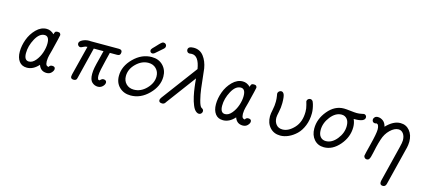

<svg xmlns="http://www.w3.org/2000/svg" viewBox="-66 -1196 4349 1985"><g transform="rotate(15 2109.0 -204.0)"><path d="M86.9 -137.2Q86.9 -201.2 111.6 -268.6Q136.2 -335.9 186 -386Q235.8 -436 295.9 -436Q340.8 -436 377 -399.9Q380.9 -419.9 387.9 -428Q395 -436 414.1 -436Q433.1 -436 439.9 -427Q446.8 -418 446.8 -409.2Q446.8 -404.3 436.3 -361.1Q425.8 -317.9 415.8 -277.3Q405.8 -236.8 405.8 -235.8Q403.8 -229 398.4 -208.5Q393.1 -188 390.1 -177.5Q387.2 -167 384.5 -148.9Q381.8 -130.9 381.8 -113.8Q382.8 -84 390.9 -73Q398.9 -62 416 -61Q424.8 -82 449.2 -82Q482.4 -82 481.9 -55.2Q481.9 -37.1 462.4 -16.1Q442.9 4.9 411.1 4.9Q346.2 4.9 324.2 -59.1Q267.1 4.9 199.2 4.9Q145 4.9 116 -33.7Q86.9 -72.3 86.9 -137.2ZM152.8 -139.2Q152.8 -62 203.1 -62Q241.2 -62 274.2 -101.6Q307.1 -141.1 324.5 -193.1Q341.8 -245.1 341.8 -291Q341.8 -369.1 292 -369.1Q235.8 -369.1 194.3 -292.2Q152.8 -215.3 152.8 -139.2Z M647.9 -375Q647.9 -397.9 680.4 -414.6Q712.9 -431.2 752 -431.2Q754.9 -431.2 760 -430.7Q765.1 -430.2 768.1 -430.2H1068.8Q1104 -430.2 1104 -402.8Q1104 -364.7 1067.9 -365.2H989.7Q983.9 -340.3 968.5 -279.1Q953.1 -217.8 944.6 -175.8Q936 -133.8 936 -106.9Q936 -83 944.8 -66.9Q952.6 -63 958 -63Q960.9 -63 971.9 -74Q982.9 -85 996.1 -85Q1005.9 -85 1011.7 -83Q1030.8 -76.2 1030.8 -57.1Q1030.8 -36.1 1009.8 -15.6Q988.8 4.9 959 4.9Q923.8 4.9 896.5 -20Q869.1 -44.9 869.1 -107.9Q869.1 -141.1 876 -176.5Q882.8 -211.9 898.9 -272.5Q915 -333 921.9 -365.2H817.9L735.8 -33.2Q732.9 -22 731 -16.6Q729 -11.2 721.4 -5.6Q713.9 0 700.7 0H698.7Q666.5 0 667 -27.8Q667 -35.6 670.9 -51.8L750 -365.2H748Q728 -365.2 708.5 -354Q689 -342.8 678.7 -342.8Q666.5 -342.8 657.2 -352.3Q647.9 -361.8 647.9 -375Z M1141.6 -160.2Q1141.6 -264.2 1227.8 -350.1Q1314 -436 1420.9 -436Q1496.1 -436 1542 -388.9Q1587.9 -341.8 1587.9 -270Q1587.9 -167 1502.4 -81.1Q1417 4.9 1309.6 4.9Q1236.3 4.9 1189 -40.5Q1141.6 -85.9 1141.6 -160.2ZM1211.9 -176.8Q1211.9 -126 1243.9 -94Q1275.9 -62 1326.7 -62Q1400.9 -62 1460 -122.6Q1519 -183.1 1519 -253.9Q1519 -303.7 1486.8 -336.4Q1454.6 -369.1 1403.8 -369.1Q1332 -369.1 1272 -310.1Q1211.9 -251 1211.9 -176.8ZM1389.2 -499Q1389.2 -512.2 1402.8 -525.9Q1414.1 -537.1 1425.5 -549.1Q1437 -561 1443.4 -568.1Q1449.7 -575.2 1456.8 -582.5Q1463.9 -589.8 1468 -593.5Q1472.2 -597.2 1476.6 -601.1Q1481 -605 1483.4 -606.4Q1485.8 -607.9 1488.8 -609.4Q1491.7 -610.8 1494.4 -611.3Q1497.1 -611.8 1501 -611.8Q1514.2 -611.8 1523.4 -603Q1532.7 -594.2 1532.7 -580.1Q1532.7 -565.9 1520.8 -554.4Q1508.8 -543 1439 -482.9Q1426.8 -473.1 1415 -473.1Q1403.8 -473.1 1396.5 -480.5Q1389.2 -487.8 1389.2 -499Z M1610.8 -26.9Q1610.8 -38.1 1624.5 -57.1L1908.7 -438Q1886.7 -574.2 1811.5 -574.2Q1806.6 -574.2 1797.6 -573Q1788.6 -571.8 1785.6 -571.8Q1773.4 -571.8 1764.2 -580.8Q1754.9 -589.8 1754.9 -604Q1754.9 -641.1 1814.9 -641.1Q1881.8 -641.1 1921.4 -589.6Q1960.9 -538.1 1973.6 -461.9Q1975.6 -450.7 1982.7 -381.8Q1989.7 -313 1997.3 -252.4Q2004.9 -191.9 2019.8 -133.1Q2034.7 -74.2 2051.8 -62Q2052.7 -62 2057.1 -59.1Q2061.5 -56.2 2063.7 -54.7Q2065.9 -53.2 2069.3 -49.6Q2072.8 -45.9 2074.2 -41Q2075.7 -36.1 2075.7 -29.8Q2075.7 -16.6 2065.7 -5.9Q2055.7 4.9 2041.7 4.9Q2027.8 4.9 2014.6 -4.2Q2001.5 -13.2 1991.7 -27.1Q1981.9 -41 1972.9 -62.5Q1963.9 -84 1957.3 -105.5Q1950.7 -127 1944.6 -154.1Q1938.5 -181.2 1935.1 -202.6Q1931.6 -224.1 1928.2 -250Q1924.8 -275.9 1923.3 -290.5Q1921.9 -305.2 1920.4 -322.5Q1918.9 -339.8 1918.9 -340.8L1684.6 -25.9Q1683.6 -23.9 1681.2 -20.5Q1678.7 -17.1 1677.2 -15.1Q1675.8 -13.2 1673.3 -10.5Q1670.9 -7.8 1668.2 -6.3Q1665.5 -4.9 1662.1 -2.9Q1658.7 -1 1654.8 -0.5Q1650.9 0 1645.5 0Q1610.8 0 1610.8 -26.9Z M2186.5 -137.2Q2186.5 -201.2 2211.2 -268.6Q2235.8 -335.9 2285.6 -386Q2335.4 -436 2395.5 -436Q2440.4 -436 2476.6 -399.9Q2480.5 -419.9 2487.5 -428Q2494.6 -436 2513.7 -436Q2532.7 -436 2539.6 -427Q2546.4 -418 2546.4 -409.2Q2546.4 -404.3 2535.9 -361.1Q2525.4 -317.9 2515.4 -277.3Q2505.4 -236.8 2505.4 -235.8Q2503.4 -229 2498 -208.5Q2492.7 -188 2489.7 -177.5Q2486.8 -167 2484.1 -148.9Q2481.4 -130.9 2481.4 -113.8Q2482.4 -84 2490.5 -73Q2498.5 -62 2515.6 -61Q2524.4 -82 2548.8 -82Q2582 -82 2581.5 -55.2Q2581.5 -37.1 2562 -16.1Q2542.5 4.9 2510.7 4.9Q2445.8 4.9 2423.8 -59.1Q2366.7 4.9 2298.8 4.9Q2244.6 4.9 2215.6 -33.7Q2186.5 -72.3 2186.5 -137.2ZM2252.4 -139.2Q2252.4 -62 2302.7 -62Q2340.8 -62 2373.8 -101.6Q2406.7 -141.1 2424.1 -193.1Q2441.4 -245.1 2441.4 -291Q2441.4 -369.1 2391.6 -369.1Q2335.4 -369.1 2293.9 -292.2Q2252.4 -215.3 2252.4 -139.2Z M2758.3 -162.1Q2758.3 -187 2768.3 -232.9Q2778.3 -278.8 2778.3 -321.8Q2778.3 -355 2773.9 -379.4Q2769.5 -403.8 2769.5 -405.8Q2769.5 -419.9 2780.5 -430.4Q2791.5 -440.9 2804.7 -440.9Q2825.7 -440.9 2836.2 -416.5Q2846.7 -392.1 2846.7 -325.2Q2846.7 -276.4 2836.2 -229.7Q2825.7 -183.1 2825.7 -165Q2825.7 -121.1 2849.6 -91.6Q2873.5 -62 2917.5 -62Q2981.4 -62 3041.5 -126.5Q3101.6 -190.9 3101.6 -299.8Q3101.6 -336.9 3091.6 -370.8Q3081.5 -404.8 3081.5 -407.2Q3081.5 -421.4 3091.6 -431.2Q3101.6 -440.9 3116.7 -440.9Q3127.9 -440.9 3135.7 -433.8Q3143.6 -426.8 3146 -420.4Q3148.4 -414.1 3154.3 -397.9Q3169.4 -346.2 3169.4 -303.2Q3169.4 -230 3145 -169.4Q3120.6 -108.9 3082 -72Q3043.5 -35.2 2999 -15.1Q2954.6 4.9 2911.6 4.9Q2842.8 4.9 2800.5 -41.5Q2758.3 -87.9 2758.3 -162.1Z M3233.4 -158.2Q3233.4 -260.3 3306.4 -348.1Q3379.4 -436 3477.5 -436Q3501.5 -436 3547.4 -430.4Q3593.3 -424.8 3616.2 -424.8Q3642.1 -424.8 3664.8 -429.9Q3687.5 -435.1 3691.4 -435.1Q3703.6 -435.1 3711.9 -426.5Q3720.2 -418 3720.2 -405.8Q3720.2 -357.9 3610.4 -357.9H3601.6Q3619.6 -318.8 3619.6 -273.9Q3619.6 -168 3545.4 -81.5Q3471.2 4.9 3378.4 4.9Q3313.5 4.9 3273.4 -40.8Q3233.4 -86.4 3233.4 -158.2ZM3301.3 -160.2Q3301.3 -112.3 3323.2 -87.2Q3345.2 -62 3381.3 -62Q3446.3 -62 3498.8 -127.4Q3551.3 -192.9 3551.3 -268.1Q3551.3 -316.9 3528.8 -343Q3506.3 -369.1 3471.2 -369.1Q3406.2 -369.1 3353.8 -302.2Q3301.3 -235.4 3301.3 -160.2Z M3794.4 -401.9Q3794.4 -418 3806.4 -429.9Q3818.4 -441.9 3838.4 -441.9Q3868.2 -441.9 3894.3 -422.9Q3920.4 -403.8 3930.2 -362.8Q4005.4 -441.9 4081.5 -441.9Q4142.6 -441.9 4180.4 -396Q4218.3 -350.1 4218.3 -278.8Q4218.3 -262.7 4215.8 -244.4Q4213.4 -226.1 4210.4 -214.1Q4207.5 -202.1 4202.4 -182.6Q4197.3 -163.1 4195.3 -153.8L4107.4 199.2Q4099.6 233.4 4071.3 232.9Q4039.1 232.9 4039.6 200.2Q4039.6 195.3 4041.5 185.1L4137.2 -200.2Q4150.4 -252 4150.4 -274.9Q4150.4 -318.8 4130.4 -346.4Q4110.4 -374 4078.1 -374Q4035.2 -374 3990.2 -330.6Q3945.3 -287.1 3925.3 -222.2Q3912.1 -181.2 3901.6 -137.7Q3891.1 -94.2 3886.7 -70.1Q3882.3 -45.9 3875.7 -25.4Q3869.1 -4.9 3861.3 3.2Q3853.5 11.2 3839.4 11.2Q3825.2 11.2 3816.2 1.2Q3807.1 -8.8 3807.1 -20Q3807.1 -28.8 3838.1 -150.4Q3869.1 -272 3869.1 -315.9Q3869.1 -338.9 3863.8 -353Q3858.4 -367.2 3854.2 -369.1Q3850.1 -371.1 3842.3 -375Q3834.5 -371.1 3825.2 -371.1Q3812 -371.1 3803.2 -379.4Q3794.4 -387.7 3794.4 -401.9Z"/></g></svg>

Font: CMU Typewriter Text
Style: Italic
Weight: 500
Italic angle: -14.04°
Version: Version 0.7.0